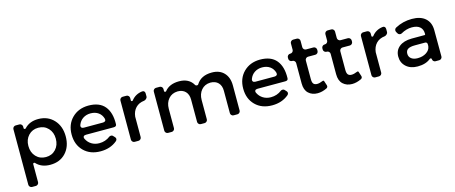

<svg xmlns="http://www.w3.org/2000/svg" viewBox="-48 -1326 5183 2189"><g transform="rotate(-15 2543.5 -232.0)"><path d="M391 -536Q504 -536 574.5 -460.5Q645 -385 645 -264Q645 -144 576 -70Q507 4 393 4Q288 4 228 -62Q223 -68 214 -65.5Q205 -63 205 -55V159Q205 173 194.5 183.5Q184 194 170 194H125Q111 194 100.5 183.5Q90 173 90 159V-497Q90 -511 100.5 -521.5Q111 -532 125 -532H170Q184 -532 194.5 -521.5Q205 -511 205 -497V-477Q205 -469 214 -466.5Q223 -464 228 -470Q288 -536 391 -536ZM529 -268Q529 -343 483.5 -391.5Q438 -440 367 -440Q296 -440 250.5 -391.5Q205 -343 205 -268Q205 -191 250.5 -142.5Q296 -94 367 -94Q438 -94 483.5 -142.5Q529 -191 529 -268Z M984 -536Q1114 -536 1176 -461Q1238 -386 1234 -250Q1234 -222 1200 -222H873Q852 -222 844 -211Q836 -200 844 -182Q865 -138 905 -113.5Q945 -89 996 -89Q1069 -89 1124 -132Q1132 -138 1145 -138Q1158 -138 1165 -131L1185 -110Q1196 -99 1195 -85.5Q1194 -72 1182 -62Q1103 4 987 4Q864 4 789.5 -70.5Q715 -145 715 -265Q715 -385 790 -460Q865 -535 984 -536ZM840 -348Q833 -329 841.5 -317.5Q850 -306 870 -306H1096Q1114 -306 1123 -315.5Q1132 -325 1128 -342Q1115 -390 1077.5 -417Q1040 -444 985 -444Q934 -444 895.5 -418.5Q857 -393 840 -348Z M1433 -532Q1447 -532 1457.5 -521.5Q1468 -511 1468 -497V-466Q1468 -459 1476.5 -457Q1485 -455 1489 -461Q1537 -523 1616 -533Q1632 -536 1642 -527Q1652 -518 1652 -501V-463Q1652 -451 1639.5 -439Q1627 -427 1614 -425Q1550 -418 1512.5 -378.5Q1475 -339 1468 -276V-35Q1468 -21 1457.5 -10.5Q1447 0 1433 0H1388Q1374 0 1363.5 -10.5Q1353 -21 1353 -35V-497Q1353 -511 1363.5 -521.5Q1374 -532 1388 -532Z M2441 -536Q2532 -536 2584 -481Q2636 -426 2636 -331V-35Q2636 -21 2625.5 -10.5Q2615 0 2601 0H2556Q2542 0 2531.5 -10.5Q2521 -21 2521 -35V-299Q2521 -360 2487.5 -394.5Q2454 -429 2395 -429Q2328 -427 2288.5 -380.5Q2249 -334 2249 -263V-35Q2249 -21 2238.5 -10.5Q2228 0 2214 0H2169Q2155 0 2144.5 -10.5Q2134 -21 2134 -35V-299Q2134 -360 2100.5 -394.5Q2067 -429 2009 -429Q1941 -427 1901 -380.5Q1861 -334 1861 -263V-35Q1861 -21 1850.5 -10.5Q1840 0 1826 0H1782Q1768 0 1757.5 -10.5Q1747 -21 1747 -35V-497Q1747 -511 1757.5 -521.5Q1768 -532 1782 -532H1826Q1840 -532 1850.5 -521.5Q1861 -511 1861 -497V-471Q1861 -464 1869.5 -461.5Q1878 -459 1883 -464Q1939 -536 2054 -536Q2172 -536 2222 -447Q2227 -439 2239.5 -438Q2252 -437 2257 -445Q2312 -536 2441 -536Z M3009 -536Q3139 -536 3201 -461Q3263 -386 3259 -250Q3259 -222 3225 -222H2898Q2877 -222 2869 -211Q2861 -200 2869 -182Q2890 -138 2930 -113.5Q2970 -89 3021 -89Q3094 -89 3149 -132Q3157 -138 3170 -138Q3183 -138 3190 -131L3210 -110Q3221 -99 3220 -85.5Q3219 -72 3207 -62Q3128 4 3012 4Q2889 4 2814.5 -70.5Q2740 -145 2740 -265Q2740 -385 2815 -460Q2890 -535 3009 -536ZM2865 -348Q2858 -329 2866.5 -317.5Q2875 -306 2895 -306H3121Q3139 -306 3148 -315.5Q3157 -325 3153 -342Q3140 -390 3102.5 -417Q3065 -444 3010 -444Q2959 -444 2920.5 -418.5Q2882 -393 2865 -348Z M3635 -115Q3651 -122 3655 -106L3671 -57Q3675 -46 3671 -36.5Q3667 -27 3657 -22Q3601 5 3548 5Q3483 5 3441 -34Q3399 -73 3399 -150V-391Q3399 -405 3388.5 -415.5Q3378 -426 3364 -426H3359Q3345 -426 3334.5 -436.5Q3324 -447 3324 -461V-477Q3324 -491 3334.5 -501.5Q3345 -512 3359 -512H3364Q3378 -512 3388.5 -522.5Q3399 -533 3399 -547V-623Q3399 -637 3409.5 -647.5Q3420 -658 3434 -658H3478Q3492 -658 3502.5 -647.5Q3513 -637 3513 -623V-547Q3513 -533 3523.5 -522.5Q3534 -512 3548 -512H3635Q3649 -512 3659.5 -501.5Q3670 -491 3670 -477V-461Q3670 -447 3659.5 -436.5Q3649 -426 3635 -426H3548Q3534 -426 3523.5 -415.5Q3513 -405 3513 -391V-171Q3513 -131 3527 -115Q3541 -99 3570 -99Q3597 -99 3635 -115Z M4042 -115Q4058 -122 4062 -106L4078 -57Q4082 -46 4078 -36.5Q4074 -27 4064 -22Q4008 5 3955 5Q3890 5 3848 -34Q3806 -73 3806 -150V-391Q3806 -405 3795.5 -415.5Q3785 -426 3771 -426H3766Q3752 -426 3741.5 -436.5Q3731 -447 3731 -461V-477Q3731 -491 3741.5 -501.5Q3752 -512 3766 -512H3771Q3785 -512 3795.5 -522.5Q3806 -533 3806 -547V-623Q3806 -637 3816.5 -647.5Q3827 -658 3841 -658H3885Q3899 -658 3909.5 -647.5Q3920 -637 3920 -623V-547Q3920 -533 3930.5 -522.5Q3941 -512 3955 -512H4042Q4056 -512 4066.5 -501.5Q4077 -491 4077 -477V-461Q4077 -447 4066.5 -436.5Q4056 -426 4042 -426H3955Q3941 -426 3930.5 -415.5Q3920 -405 3920 -391V-171Q3920 -131 3934 -115Q3948 -99 3977 -99Q4004 -99 4042 -115Z M4272 -532Q4286 -532 4296.5 -521.5Q4307 -511 4307 -497V-466Q4307 -459 4315.5 -457Q4324 -455 4328 -461Q4376 -523 4455 -533Q4471 -536 4481 -527Q4491 -518 4491 -501V-463Q4491 -451 4478.5 -439Q4466 -427 4453 -425Q4389 -418 4351.5 -378.5Q4314 -339 4307 -276V-35Q4307 -21 4296.5 -10.5Q4286 0 4272 0H4227Q4213 0 4202.5 -10.5Q4192 -21 4192 -35V-497Q4192 -511 4202.5 -521.5Q4213 -532 4227 -532Z M4938 0Q4925 0 4915 -10Q4905 -20 4905 -33V-35Q4905 -42 4896.5 -45Q4888 -48 4883 -43Q4826 5 4729 5Q4644 5 4593 -41.5Q4542 -88 4542 -160Q4542 -233 4595 -276Q4648 -319 4743 -320H4896Q4904 -320 4904 -328V-336Q4904 -387 4871.5 -415Q4839 -443 4777 -443Q4712 -443 4648 -406Q4638 -400 4624 -403.5Q4610 -407 4604 -417L4591 -439Q4584 -452 4588 -466Q4592 -480 4605 -487Q4695 -536 4802 -536Q4904 -536 4960 -486.5Q5016 -437 5017 -349L5018 -35Q5018 -21 5007.5 -10.5Q4997 0 4983 0ZM4753 -86Q4813 -86 4855 -113.5Q4897 -141 4903 -183L4904 -189V-212Q4904 -222 4897 -229Q4890 -236 4880 -236H4760Q4703 -236 4676.5 -219.5Q4650 -203 4650 -165Q4650 -129 4677.5 -107.5Q4705 -86 4753 -86Z"/></g></svg>

Font: Trueno
Style: Round
Weight: 400
Designer: Julieta Ulanovsky, Jasper
Foundry: Julieta Ulanovsky, Cannot Into Space Fonts
Version: Version 3.001